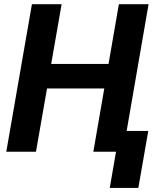

<svg xmlns="http://www.w3.org/2000/svg" viewBox="-20 -731 736 925"><path d="M572.8 0H429.7L482.4 -304.7H206.5L153.3 0H10.3L133.8 -710.9H276.9L226.6 -422.9H502.9L552.7 -710.9H695.8ZM646.5 174.3H508.8L556.2 -100.1H694.3Z"/></svg>

Font: RobotoInd
Style: Bold Italic
Weight: 700
Italic angle: -12°
Designer: Google
Version: Version 2.001150; 2014